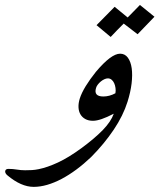

<svg xmlns="http://www.w3.org/2000/svg" viewBox="-219 -583 645 756"><path d="M235.4 -215.8Q237.3 -226.1 235.8 -236.6Q234.4 -247.1 230.5 -255.6Q226.6 -264.2 220.2 -269.3Q213.9 -274.4 205.6 -274.4Q199.2 -274.4 191.9 -271Q184.6 -267.6 178 -262.2Q171.4 -256.8 166.3 -250.2Q161.1 -243.7 159.2 -236.8Q148.9 -203.1 188 -203.1Q211.9 -203.1 235.4 -215.8ZM389.2 -517.1 322.8 -448.2 268.1 -490.2Q255.4 -477.5 242.2 -464.1Q229 -450.7 216.8 -437.5L161.1 -483.9L232.4 -556.2L283.7 -514.2Q295.4 -526.4 307.9 -538.8Q320.3 -551.3 332 -563.5ZM283.2 -182.6Q266.1 -127.9 228.8 -72.3Q191.4 -16.6 139.6 35.6Q110.8 63 81.5 84.7Q52.2 106.4 23.4 121.6Q-5.4 136.7 -33.2 144.8Q-61 152.8 -86.4 152.8Q-135.7 152.8 -189.9 107.4Q-194.8 103.5 -197.3 98.4Q-199.7 93.3 -198.2 89.4Q-196.3 82 -185.5 82Q-168.5 82 -152.6 84.7Q-136.7 87.4 -120.1 87.4Q-106.4 87.4 -93.3 86.7Q-80.1 85.9 -66.4 83Q-32.7 76.2 9 56.9Q50.8 37.6 102.1 0Q153.8 -38.1 185.8 -71Q217.8 -104 229 -135.3Q201.7 -121.1 181.6 -114.3Q161.6 -107.4 147 -107.4Q129.4 -107.4 116.9 -114.3Q104.5 -121.1 97.7 -132.8Q90.8 -144.5 90.1 -160.6Q89.4 -176.8 95.2 -195.3Q102.1 -216.8 118.4 -243.7Q134.8 -270.5 158.7 -300.3Q218.8 -371.6 253.9 -371.6Q272.9 -371.6 284.4 -356Q295.9 -340.3 299.6 -314.2Q303.2 -288.1 299.1 -253.9Q294.9 -219.7 283.2 -182.6Z"/></svg>

Font: XB Zar
Style: Italic
Weight: 400
Italic angle: -12°
Designer: Behnam
Foundry: Irmug
Version: Version 8.005 2009